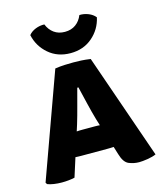

<svg xmlns="http://www.w3.org/2000/svg" viewBox="-117 -864 809 958"><g transform="rotate(-15 288.0 -384.5)"><path d="M212 -96.5Q204 -96.5 196.5 -96.8Q189 -97 181.5 -97.5L150.5 0Q136 3.5 119 5.2Q102 7 83.5 7Q63.5 7 43.2 4Q23 1 10 -4.5L4.5 -13L199 -551Q225 -555 249.2 -556Q273.5 -557 293.5 -557Q312 -557 333.5 -556Q355 -555 382 -551L571 -7.5Q553.5 0.5 526.5 4.8Q499.5 9 483 9Q455.5 9 430 -1.5Q404.5 -12 391.5 -57L379 -97.5Q371 -97 363.5 -96.8Q356 -96.5 347.5 -96.5ZM232 -254.5 221 -220Q228.5 -220.5 236 -220.8Q243.5 -221 251.5 -221H314Q321.5 -221 327.8 -220.8Q334 -220.5 340.5 -220L330 -254Q318.5 -293.5 307 -342Q295.5 -390.5 286 -430H280Q269.5 -392 256.8 -343Q244 -294 232 -254.5ZM465.5 -744Q452.5 -684.5 406.5 -644.8Q360.5 -605 293.5 -605Q226.5 -605 180.5 -644.8Q134.5 -684.5 121.5 -744Q134.5 -760.5 157 -769.5Q179.5 -778.5 203 -777.5Q214.5 -748.5 237.5 -731.8Q260.5 -715 293.5 -715Q326.5 -715 349.5 -731.8Q372.5 -748.5 384 -777.5Q407.5 -778.5 430 -769.5Q452.5 -760.5 465.5 -744Z"/></g></svg>

Font: Signika SC
Style: Bold
Weight: 700
Designer: Anna Giedryś
Foundry: Anna Giedryś
Version: Version 2.000; ttfautohint (v1.8.3) -l 8 -r 50 -G 200 -x 9 -